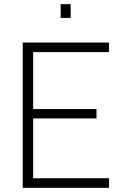

<svg xmlns="http://www.w3.org/2000/svg" viewBox="-20 -901 592 921"><path d="M89 0V-697H503V-651H139V-378H443V-333H139V-46H503V0ZM271 -815V-881H319V-815Z"/></svg>

Font: Cairo Play Light
Style: Regular
Weight: 300
Version: Version 3.119